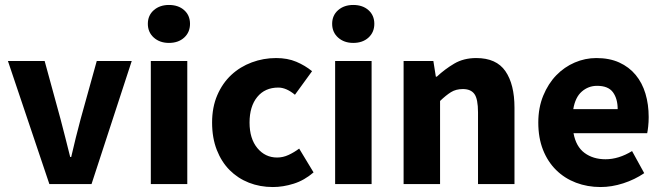

<svg xmlns="http://www.w3.org/2000/svg" viewBox="-20 -742 2672 774"><path d="M179 0 12 -496H160L224 -262Q234 -225 243.5 -186.5Q253 -148 263 -109H267Q276 -148 285.5 -186.5Q295 -225 305 -262L370 -496H511L349 0Z M588 0V-496H735V0ZM661 -569Q624 -569 600 -590.5Q576 -612 576 -646Q576 -680 600 -701Q624 -722 661 -722Q699 -722 722.5 -701Q746 -680 746 -646Q746 -612 722.5 -590.5Q699 -569 661 -569Z M1080 12Q1028 12 983.5 -5.5Q939 -23 906 -56Q873 -89 854 -137.5Q835 -186 835 -248Q835 -310 856 -358.5Q877 -407 912.5 -440Q948 -473 995 -490.5Q1042 -508 1093 -508Q1139 -508 1174.5 -493Q1210 -478 1238 -455L1169 -360Q1134 -389 1102 -389Q1048 -389 1017 -351Q986 -313 986 -248Q986 -183 1017.5 -145Q1049 -107 1097 -107Q1121 -107 1143.5 -117.5Q1166 -128 1186 -143L1244 -47Q1207 -15 1164 -1.5Q1121 12 1080 12Z M1331 0V-496H1478V0ZM1404 -569Q1367 -569 1343 -590.5Q1319 -612 1319 -646Q1319 -680 1343 -701Q1367 -722 1404 -722Q1442 -722 1465.5 -701Q1489 -680 1489 -646Q1489 -612 1465.5 -590.5Q1442 -569 1404 -569Z M1607 0V-496H1727L1737 -433H1741Q1773 -463 1811 -485.5Q1849 -508 1900 -508Q1981 -508 2017.5 -455Q2054 -402 2054 -308V0H1907V-289Q1907 -343 1892.5 -363Q1878 -383 1846 -383Q1818 -383 1798 -370.5Q1778 -358 1754 -335V0Z M2401 12Q2348 12 2302 -5.5Q2256 -23 2222 -56.5Q2188 -90 2169 -138Q2150 -186 2150 -248Q2150 -308 2170 -356.5Q2190 -405 2222.5 -438.5Q2255 -472 2297 -490Q2339 -508 2384 -508Q2437 -508 2476.5 -490Q2516 -472 2542.5 -440Q2569 -408 2582 -364.5Q2595 -321 2595 -270Q2595 -250 2593 -232Q2591 -214 2589 -205H2292Q2302 -151 2336.5 -125.5Q2371 -100 2421 -100Q2474 -100 2528 -133L2577 -44Q2539 -18 2492.5 -3Q2446 12 2401 12ZM2291 -302H2470Q2470 -344 2451 -370Q2432 -396 2387 -396Q2352 -396 2325.5 -373Q2299 -350 2291 -302Z"/></svg>

Font: hySource Sans Pro
Style: Bold
Weight: 700
Designer: Paul D. Hunt
Foundry: Adobe Systems Incorporated
Version: Version 2.021;PS 2.000;hotconv 1.0.86;makeotf.lib2.5.63406